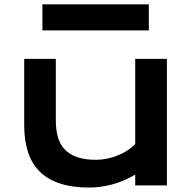

<svg xmlns="http://www.w3.org/2000/svg" viewBox="-20 -845 874 875"><path d="M90.3 -576.7H234.4V-295.4Q234.4 -255.4 243.2 -222.4Q252 -189.5 273.2 -166Q294.4 -142.6 329.8 -129.6Q365.2 -116.7 418 -116.7Q442.9 -116.7 468.5 -122.1Q494.1 -127.4 517.6 -137Q541 -146.5 561.3 -159.7Q581.5 -172.9 596.2 -188.5V-576.7H740.7V0H596.2V-49.3Q543 -17.6 489.3 -3.9Q435.5 9.8 387.2 9.8Q308.1 9.8 251.7 -9.3Q195.3 -28.3 159.4 -64.7Q123.5 -101.1 106.9 -154.1Q90.3 -207 90.3 -274.9ZM173.3 -825.2H658.2V-706.5H173.3Z"/></svg>

Font: Krona One
Style: Regular
Weight: 400
Version: Version 1.003